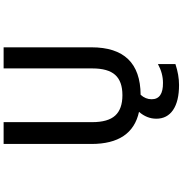

<svg xmlns="http://www.w3.org/2000/svg" viewBox="5 -776 990 1040"><g transform="rotate(-90 500.0 -256.0)"><path d="M559.6 218.8Q471.7 218.8 424.3 186.5Q377 154.3 377 95.7Q377 44.9 414.1 2Q240.2 -36.1 240.2 -255.9V-731.4H358.4V-251Q358.4 -166 394 -127Q429.7 -87.9 504.4 -87.9Q579.1 -87.9 614.3 -127Q649.4 -166 649.4 -251V-731.4H763.7V-255.9Q763.7 8.8 506.8 10.7Q482.4 37.1 482.4 70.3Q482.4 132.8 571.3 131.8Q623 131.8 672.9 104.5V199.2Q614.3 218.8 559.6 218.8Z"/></g></svg>

Font: GenEi Gothic M SemiBold
Style: Regular
Weight: 500
Designer: o_tamon (Modified); [Source Han Sans]
Ryoko NISHIZUKA  (kana & ideographs); Paul D. Hunt (Latin, Greek & Cyrillic); Wenl
Version: Version 1.1a;Original Version 1.004